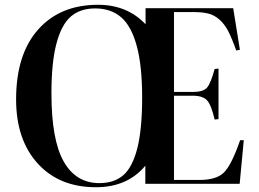

<svg xmlns="http://www.w3.org/2000/svg" viewBox="-20 -764 1075 798"><path d="M378.9 14.2Q226.1 14.2 136.5 -84.7Q46.9 -183.6 46.9 -351.1Q46.9 -537.6 138.2 -640.9Q229.5 -744.1 387.2 -744.1Q508.8 -744.1 585 -663.1V-730H949.2L977.1 -557.1L961.9 -554.2Q943.8 -605 928.5 -634.5Q913.1 -664.1 892.1 -682.6Q871.1 -701.2 846.2 -707.5Q821.3 -713.9 782.2 -713.9H703.1V-381.8H780.8Q823.7 -381.8 839.6 -398.9Q855.5 -416 872.1 -477.1L888.2 -479V-269L872.1 -267.1Q858.4 -327.1 840.8 -346.7Q823.2 -366.2 780.8 -366.2H703.1V-16.1H809.1Q879.9 -16.1 911.1 -47.4Q942.4 -78.6 978 -181.2H993.2L976.1 0H584V-75.2Q509.3 14.2 378.9 14.2ZM393.1 -2.9Q454.6 -2.9 492.7 -36.1Q530.8 -69.3 550.8 -148.2Q570.8 -227.1 570.8 -358.9Q570.8 -490.7 548.3 -573.2Q525.9 -655.8 483.4 -692.4Q440.9 -729 375 -729Q313.5 -729 274.4 -695.3Q235.4 -661.6 214.6 -583Q193.8 -504.4 193.8 -376Q193.8 -182.1 244.9 -92.5Q295.9 -2.9 393.1 -2.9Z"/></svg>

Font: Display Semibold
Style: Regular
Weight: 600
Designer: Latin by Veronika Burian and Jose Scaglione. Greek by Irene Vlachou. Cyrillic by Vera Evstafieva.
Foundry: TypeTogether
Version: Version 3.002